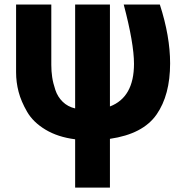

<svg xmlns="http://www.w3.org/2000/svg" viewBox="-20 -608 823 857"><path d="M51.8 -285.2V-587.9H209V-318.4Q209 -290 212.9 -263.7Q216.8 -237.3 227.1 -206.5Q237.3 -175.8 259.8 -153.8Q282.2 -131.8 315.4 -124V-587.9H470.7V-132.8Q578.1 -173.8 578.1 -323.2Q578.1 -414.1 532.2 -587.9H693.4Q739.3 -446.3 739.3 -325.2Q739.3 -183.6 678.7 -96.7Q618.2 -9.8 470.7 11.7V229.5H315.4V13.7Q238.3 3.9 183.1 -29.3Q127.9 -62.5 101.1 -108.9Q74.2 -155.3 63 -198.2Q51.8 -241.2 51.8 -285.2Z"/></svg>

Font: Gothic A1 Black
Style: Regular
Weight: 900
Version: Version 2.50